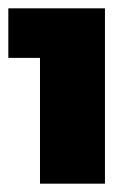

<svg xmlns="http://www.w3.org/2000/svg" viewBox="-21 -801 319 461"><path d="M-1 -781V-662H75V-360H231V-781Z"/></svg>

Font: Montserrat arm Black
Style: Regular
Weight: 900
Designer: Julieta Ulanovsky
Foundry: Julieta Ulanovsky
Version: Version 6.000;PS 006.000;hotconv 1.0.88;makeotf.lib2.5.64775